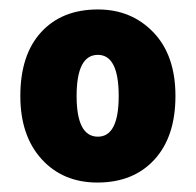

<svg xmlns="http://www.w3.org/2000/svg" viewBox="-20 -742 414 406"><path d="M351 -539Q351 -453 306.5 -404.5Q262 -356 186 -356Q113 -356 68 -405.5Q23 -455 23 -539Q23 -626 67 -674Q111 -722 187 -722Q258 -722 304.5 -673.5Q351 -625 351 -539ZM142 -539Q142 -453 187 -453Q231 -453 231 -539Q231 -626 187 -626Q142 -626 142 -539Z"/></svg>

Font: Noto Sans Gujarati SemiCondensed Black
Style: Regular
Weight: 900
Width: 4
Designer: Jelle Bosma - Monotype Design Team, Universal Thirst
Foundry: Monotype Imaging Inc.
Version: Version 2.106; ttfautohint (v1.8.4.7-5d5b)